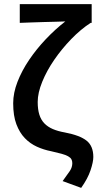

<svg xmlns="http://www.w3.org/2000/svg" viewBox="-20 -726 485 932"><path d="M374 186 284 153Q307 122 319 104Q331 86 331 66Q331 55 326.5 47Q322 39 310.5 32.5Q299 26 279 20.5Q259 15 228 8Q192 1 159 -14Q126 -29 100.5 -55.5Q75 -82 59.5 -123Q44 -164 44 -225Q44 -275 65 -329Q86 -383 121.5 -435.5Q157 -488 202.5 -536Q248 -584 297 -622Q279 -621 251 -620.5Q223 -620 192 -619Q161 -618 130 -617Q99 -616 76 -615V-706H425V-615H420Q372 -584 326 -536.5Q280 -489 243.5 -436Q207 -383 185 -329Q163 -275 163 -231Q163 -195 171 -169.5Q179 -144 195.5 -127Q212 -110 236.5 -99.5Q261 -89 295 -83Q368 -69 400.5 -43Q433 -17 433 36Q433 60 419.5 100.5Q406 141 374 186Z"/></svg>

Font: Processing Sans Pro Semibold
Style: Regular
Weight: 600
Designer: Paul D. Hunt
Foundry: Adobe Systems Incorporated
Version: Version 2.020;PS 2.000;hotconv 1.0.86;makeotf.lib2.5.63406